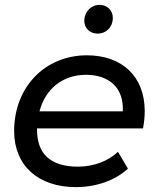

<svg xmlns="http://www.w3.org/2000/svg" viewBox="-20 -762 651 788"><path d="M381 -624C415 -624 443 -650 443 -689C443 -719 420 -742 389 -742C354 -742 326 -714 326 -676C326 -646 349 -624 381 -624ZM567 -235C571 -257 574 -281 574 -306C574 -449 480 -535 337 -535C164 -535 38 -404 38 -224C38 -84 135 6 292 6C373 6 453 -21 505 -70L464 -139C426 -102 366 -78 300 -78C186 -78 132 -132 132 -229V-235ZM333 -455C427 -455 489 -402 484 -305H142C166 -397 237 -455 333 -455Z"/></svg>

Font: AWKNG-Font Medium
Style: Italic
Weight: 500
Italic angle: -11.3°
Designer: Awakening Church
Foundry: Awakening Church
Version: Version 1.700;PS 001.700;hotconv 1.0.88;makeotf.lib2.5.64775